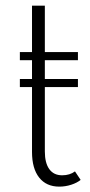

<svg xmlns="http://www.w3.org/2000/svg" viewBox="-20 -660 324 694"><path d="M95.7 -442.4H51.8V-471.7H95.7V-639.6H142.1V-471.7H261.7V-442.4H142.1V-374.5H261.7V-345.2H142.1V-112.3Q142.1 -70.8 158.2 -48.6Q174.3 -26.4 204.6 -26.4Q232.4 -26.4 251 -40.5L271.5 -9.8Q258.3 1 237.3 7.8Q216.3 14.6 194.3 14.6Q147.5 14.6 121.6 -18.1Q95.7 -50.8 95.7 -110.8V-345.2H51.8V-374.5H95.7Z"/></svg>

Font: Spartan MB Light
Style: Regular
Weight: 300
Designer: Matt Bailey, Mirko Velimirovic
Foundry: Matt Bailey
Version: Version 1.005